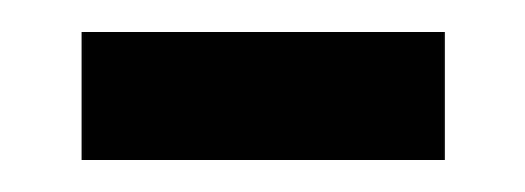

<svg xmlns="http://www.w3.org/2000/svg" viewBox="-20 -329 328 120"><path d="M31 -229V-309H258V-229Z"/></svg>

Font: Noto Sans Ethiopic Cond
Style: Regular
Weight: 400
Width: 3
Designer: Monotype Design Team
Foundry: Monotype Imaging Inc.
Version: Version 2.102; ttfautohint (v1.8.4.7-5d5b)